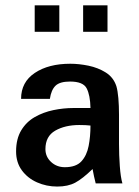

<svg xmlns="http://www.w3.org/2000/svg" viewBox="-20 -684 519 716"><path d="M193.4 11.7Q153.3 11.7 118.2 -3.9Q83 -19.5 61.5 -48.8Q40 -78.1 40 -119.1Q40 -166 59.1 -197.8Q78.1 -229.5 109.9 -247.6Q141.6 -265.6 179.2 -273.4Q216.8 -281.2 253.9 -281.2H317.4Q316.4 -329.1 303.2 -354.5Q290 -379.9 241.2 -379.9Q203.1 -379.9 187 -364.3Q170.9 -348.6 166 -315.4H58.6Q58.6 -377.9 109.9 -412.1Q161.1 -446.3 242.2 -446.3Q274.4 -446.3 310.1 -439Q345.7 -431.6 374.5 -413.6Q403.3 -395.5 414.1 -362.3Q418.9 -345.7 421.4 -317.9Q423.8 -290 423.8 -255.9V-147.5Q423.8 -105.5 426.8 -64.5Q429.7 -23.4 436.5 0H336.9Q334 -10.7 330.6 -26.4Q327.1 -42 325.2 -53.7Q288.1 -17.6 260.7 -2.9Q233.4 11.7 193.4 11.7ZM221.7 -60.5Q263.7 -60.5 283.7 -82.5Q303.7 -104.5 310.5 -139.6Q317.4 -174.8 317.4 -215.8Q300.8 -217.8 275.4 -217.8Q222.7 -217.8 186 -196.8Q149.4 -175.8 149.4 -127.9Q149.4 -99.6 170.4 -80.1Q191.4 -60.5 221.7 -60.5ZM290 -565.4V-664.1H380.9V-565.4ZM109.4 -565.4V-664.1H201.2V-565.4Z"/></svg>

Font: Padauk
Style: Bold
Weight: 700
Designer: Debbi Hosken, Becca Hirsbrunner Spalinger
Foundry: SIL International
Version: Version 5.003